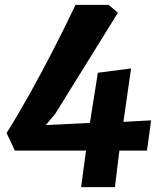

<svg xmlns="http://www.w3.org/2000/svg" viewBox="-20 -767 668 787"><path d="M451 0H312.5L332.6 -149.7H40.9L7 -221.8Q52.8 -294.5 101 -380.8Q149.3 -467.1 197.1 -560.3Q245 -653.5 289.6 -747H425.3L463.3 -714.7L206.5 -300.6L167.8 -254.4L348.5 -263.1L381.1 -468.8L517.3 -486.4L485.9 -267.4L599.4 -273.7L582.5 -149.7H469.4Z"/></svg>

Font: Merriweather Sans Variable Regular
Style: Italic
Weight: 300
Italic angle: -8°
Designer: Eben Sorkin
Foundry: Eben Sorkin
Version: Version 2.001